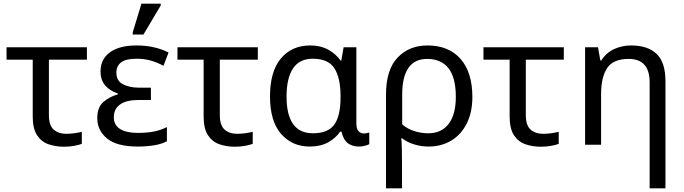

<svg xmlns="http://www.w3.org/2000/svg" viewBox="-20 -796 3761 1056"><path d="M332 11Q286 11 247 -2.5Q208 -16 184 -52Q160 -88 160 -155V-468H16V-536H458V-468H249V-164Q249 -106 275.5 -83Q302 -60 345 -60Q367 -60 390.5 -63.5Q414 -67 430 -71V-5Q416 1 388.5 6Q361 11 332 11Z M738 10Q622 10 568.5 -34.5Q515 -79 515 -146Q515 -206 548.5 -235Q582 -264 628 -277V-282Q585 -296 559 -325.5Q533 -355 533 -403Q533 -471 585 -508.5Q637 -546 731 -546Q787 -546 832.5 -534.5Q878 -523 907 -507L879 -434Q847 -452 810.5 -462.5Q774 -473 731 -473Q671 -473 645.5 -452.5Q620 -432 620 -397Q620 -351 656.5 -332.5Q693 -314 741 -314H810V-246H741Q675 -246 640.5 -221.5Q606 -197 606 -151Q606 -108 640.5 -86.5Q675 -65 738 -65Q790 -65 828.5 -73Q867 -81 898 -97V-19Q867 -3 826 3.5Q785 10 738 10ZM710 -606V-618L758 -776H864V-766L769 -606Z M1272 11Q1226 11 1187 -2.5Q1148 -16 1124 -52Q1100 -88 1100 -155V-468H956V-536H1398V-468H1189V-164Q1189 -106 1215.5 -83Q1242 -60 1285 -60Q1307 -60 1330.5 -63.5Q1354 -67 1370 -71V-5Q1356 1 1328.5 6Q1301 11 1272 11Z M1683 10Q1587 10 1526 -59.5Q1465 -129 1465 -266Q1465 -402 1524.5 -474Q1584 -546 1687 -546Q1743 -546 1785 -523Q1827 -500 1853 -463H1857L1870 -536H1940V-118Q1940 -87 1952 -74.5Q1964 -62 1981 -62Q1989 -62 1998 -64Q2007 -66 2011 -67V-3Q2004 1 1988 5.5Q1972 10 1955 10Q1918 10 1893.5 -8Q1869 -26 1858 -72H1851Q1826 -36 1784.5 -13Q1743 10 1683 10ZM1701 -63Q1784 -63 1818.5 -110.5Q1853 -158 1853 -261V-267Q1853 -367 1819.5 -420Q1786 -473 1700 -473Q1627 -473 1591.5 -419.5Q1556 -366 1556 -265Q1556 -63 1701 -63Z M2103 240V-275Q2103 -412 2166.5 -479Q2230 -546 2331 -546Q2448 -546 2513 -472Q2578 -398 2578 -263Q2578 -178 2547 -116.5Q2516 -55 2461.5 -22.5Q2407 10 2337 10Q2297 10 2259 -1.5Q2221 -13 2192 -35H2187Q2189 -19 2190 17Q2191 53 2191 98V240ZM2336 -63Q2408 -63 2447.5 -114.5Q2487 -166 2487 -263Q2487 -370 2446.5 -421Q2406 -472 2329 -472Q2192 -472 2192 -274V-112Q2221 -87 2258.5 -75Q2296 -63 2336 -63Z M2955 11Q2909 11 2870 -2.5Q2831 -16 2807 -52Q2783 -88 2783 -155V-468H2639V-536H3081V-468H2872V-164Q2872 -106 2898.5 -83Q2925 -60 2968 -60Q2990 -60 3013.5 -63.5Q3037 -67 3053 -71V-5Q3039 1 3011.5 6Q2984 11 2955 11Z M3553 240V-343Q3553 -472 3438 -472Q3353 -472 3319.5 -422Q3286 -372 3286 -278V0H3198V-536H3269L3282 -463H3287Q3313 -505 3356.5 -525.5Q3400 -546 3451 -546Q3543 -546 3591.5 -499.5Q3640 -453 3640 -349V240Z"/></svg>

Font: Noto Sans
Style: Regular
Weight: 400
Designer: Monotype Design Team
Foundry: Monotype Imaging Inc.
Version: Version 2.007